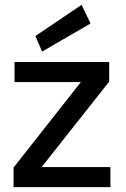

<svg xmlns="http://www.w3.org/2000/svg" viewBox="-20 -773 520 793"><path d="M36 0V-81L314 -434H40V-517H431V-436L152 -83H436V0ZM154 -560 126 -624 317 -753 354 -676Z"/></svg>

Font: DM Sans 11pt Medium
Style: Regular
Weight: 500
Version: Version 4.004;gftools[0.9.30]